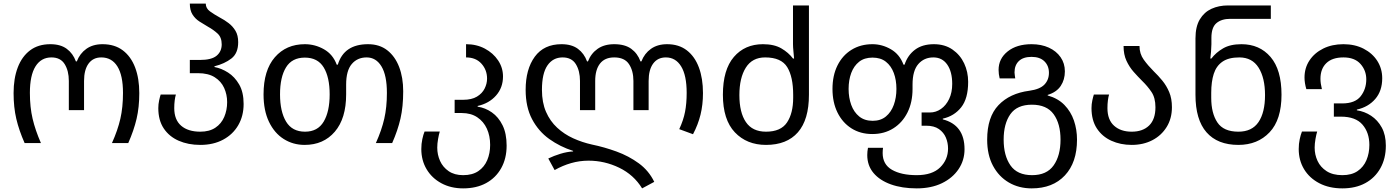

<svg xmlns="http://www.w3.org/2000/svg" viewBox="-20 -790 7721 1060"><path d="M116 0Q85 -70 70 -134Q55 -198 55 -276Q55 -357 78 -417.5Q101 -478 146 -512Q191 -546 258 -546Q314 -546 348.5 -520.5Q383 -495 399 -451H404Q421 -495 457 -520.5Q493 -546 546 -546Q613 -546 658 -512Q703 -478 726 -417.5Q749 -357 749 -276Q749 -198 734 -134Q719 -70 688 0H598Q630 -71 644.5 -134.5Q659 -198 659 -277Q659 -374 628 -423.5Q597 -473 539 -473Q494 -473 469 -439Q444 -405 444 -343V-182H360V-343Q360 -399 337 -436Q314 -473 264 -473Q207 -473 176 -423.5Q145 -374 145 -277Q145 -198 160 -134.5Q175 -71 206 0Z M1086 10Q1019 10 966.5 -13Q914 -36 884 -81Q854 -126 854 -193Q854 -215 858.5 -235.5Q863 -256 867 -268H951Q947 -255 944.5 -235.5Q942 -216 942 -193Q942 -129 980 -96Q1018 -63 1086 -63Q1136 -63 1169 -85Q1202 -107 1218 -144.5Q1234 -182 1234 -226Q1234 -268 1217.5 -304.5Q1201 -341 1165.5 -363.5Q1130 -386 1073 -386H1028V-459H1084Q1148 -459 1176 -482.5Q1204 -506 1204 -545Q1204 -584 1181 -605Q1158 -626 1129 -642Q1105 -656 1081.5 -671Q1058 -686 1043 -709.5Q1028 -733 1028 -770H1116Q1116 -744 1139.5 -727Q1163 -710 1194 -693Q1219 -680 1242 -662.5Q1265 -645 1280 -620Q1295 -595 1295 -557Q1295 -496 1257.5 -467Q1220 -438 1164 -424V-420Q1202 -413 1239 -389.5Q1276 -366 1300.5 -323.5Q1325 -281 1325 -216Q1325 -150 1295.5 -99Q1266 -48 1212 -19Q1158 10 1086 10Z M1662 10Q1598 10 1546.5 -22.5Q1495 -55 1465 -117.5Q1435 -180 1435 -269Q1435 -402 1497.5 -474Q1560 -546 1663 -546Q1719 -546 1768.5 -518Q1818 -490 1839 -433H1845Q1879 -546 2012 -546Q2075 -546 2118 -512.5Q2161 -479 2183.5 -420.5Q2206 -362 2206 -286Q2206 -201 2191 -135.5Q2176 -70 2145 0H2055Q2087 -71 2101.5 -134.5Q2116 -198 2116 -277Q2116 -374 2086 -423.5Q2056 -473 2004 -473Q1953 -473 1922 -436.5Q1891 -400 1891 -323V-269Q1891 -136 1828.5 -63Q1766 10 1662 10ZM1664 -63Q1734 -63 1767 -118.5Q1800 -174 1800 -269Q1800 -364 1767 -418Q1734 -472 1663 -472Q1592 -472 1559 -418Q1526 -364 1526 -269Q1526 -174 1559.5 -118.5Q1593 -63 1664 -63Z M2537 250Q2469 250 2416.5 221.5Q2364 193 2335 144Q2306 95 2306 33Q2306 4 2311.5 -21.5Q2317 -47 2324 -64H2408Q2403 -48 2398.5 -22.5Q2394 3 2394 25Q2394 64 2409.5 98.5Q2425 133 2457 155Q2489 177 2537 177Q2588 177 2621 154.5Q2654 132 2670 94Q2686 56 2686 10Q2686 -40 2668 -79.5Q2650 -119 2615 -142.5Q2580 -166 2529 -166H2490V-239H2536Q2584 -239 2613 -256.5Q2642 -274 2655.5 -301Q2669 -328 2669 -356Q2669 -404 2638 -438.5Q2607 -473 2553 -473V-546Q2611 -546 2657 -521.5Q2703 -497 2730 -456.5Q2757 -416 2757 -368Q2757 -306 2718.5 -262.5Q2680 -219 2617 -205V-201Q2659 -195 2695.5 -169.5Q2732 -144 2754.5 -98.5Q2777 -53 2777 14Q2777 85 2747 138.5Q2717 192 2663.5 221Q2610 250 2537 250Z M3525 250Q3479 175 3398.5 136Q3318 97 3229 97Q3180 97 3133 110.5Q3086 124 3042 149L3007 85Q3038 70 3074 59Q3110 48 3144 46V43Q3072 20 3012.5 -22.5Q2953 -65 2917.5 -132Q2882 -199 2882 -294Q2882 -408 2932.5 -477Q2983 -546 3080 -546Q3136 -546 3170.5 -520.5Q3205 -495 3221 -451H3226Q3243 -495 3279.5 -520.5Q3316 -546 3371 -546Q3430 -546 3465 -520.5Q3500 -495 3516 -451H3521Q3538 -495 3574 -520.5Q3610 -546 3663 -546Q3728 -546 3772 -512Q3816 -478 3838.5 -417.5Q3861 -357 3861 -276Q3861 -212 3847.5 -157Q3834 -102 3806 -49L3730 -77Q3753 -126 3762 -172.5Q3771 -219 3771 -277Q3771 -374 3740.5 -423.5Q3710 -473 3656 -473Q3611 -473 3586 -439Q3561 -405 3561 -343V-182H3477V-343Q3477 -399 3452.5 -436Q3428 -473 3371 -473Q3319 -473 3292.5 -439Q3266 -405 3266 -343V-182H3182V-343Q3182 -399 3159 -436Q3136 -473 3086 -473Q3033 -473 3002.5 -429Q2972 -385 2972 -294Q2972 -224 2994.5 -172.5Q3017 -121 3056 -85Q3095 -49 3144.5 -26.5Q3194 -4 3248 8Q3316 22 3383.5 46.5Q3451 71 3506.5 111.5Q3562 152 3592 214Z M4209 10Q4103 10 4037 -59.5Q3971 -129 3971 -267Q3971 -405 4031.5 -475.5Q4092 -546 4192 -546Q4254 -546 4293.5 -523Q4333 -500 4358 -467H4364Q4363 -480 4360.5 -505.5Q4358 -531 4358 -546V-760H4446V-267Q4446 -129 4385 -59.5Q4324 10 4209 10ZM4209 -63Q4291 -63 4325 -114Q4359 -165 4359 -250V-266Q4359 -366 4326 -419.5Q4293 -473 4204 -473Q4133 -473 4097.5 -416.5Q4062 -360 4062 -265Q4062 -169 4098 -116Q4134 -63 4209 -63Z M5041 250Q4960 250 4898.5 228Q4837 206 4802.5 165Q4768 124 4768 66Q4768 56 4769 46Q4770 36 4772 26H4855Q4854 33 4853.5 40.5Q4853 48 4853 55Q4853 118 4904.5 147.5Q4956 177 5041 177Q5127 177 5170.5 134Q5214 91 5214 30Q5214 -2 5202 -30.5Q5190 -59 5163.5 -77.5Q5137 -96 5093 -96H5068V-169H5114Q5147 -169 5175 -188.5Q5203 -208 5220 -243.5Q5237 -279 5237 -327Q5237 -394 5209.5 -433.5Q5182 -473 5133 -473Q5082 -473 5050 -436.5Q5018 -400 5018 -323V-299Q5018 -225 4990 -169Q4962 -113 4912 -81.5Q4862 -50 4796 -50Q4730 -50 4680.5 -81.5Q4631 -113 4603.5 -169Q4576 -225 4576 -299Q4576 -373 4603.5 -428.5Q4631 -484 4681 -515Q4731 -546 4797 -546Q4850 -546 4898.5 -518Q4947 -490 4968 -433H4974Q4991 -485 5031.5 -515.5Q5072 -546 5136 -546Q5196 -546 5238.5 -516.5Q5281 -487 5303 -440Q5325 -393 5325 -338Q5325 -246 5286.5 -197.5Q5248 -149 5185 -135V-131Q5305 -100 5305 34Q5305 95 5272 144Q5239 193 5180 221.5Q5121 250 5041 250ZM4798 -123Q4842 -123 4871 -147Q4900 -171 4914.5 -211Q4929 -251 4929 -299Q4929 -348 4914.5 -387Q4900 -426 4871 -449Q4842 -472 4797 -472Q4752 -472 4723 -449Q4694 -426 4679.5 -387Q4665 -348 4665 -299Q4665 -251 4679.5 -211Q4694 -171 4723.5 -147Q4753 -123 4798 -123Z M5676 250Q5605 250 5549.5 217.5Q5494 185 5462 125Q5430 65 5430 -19Q5430 -144 5492.5 -209.5Q5555 -275 5663 -289Q5721 -297 5746 -323Q5771 -349 5771 -388Q5771 -427 5746 -451.5Q5721 -476 5675 -476Q5629 -476 5605 -453Q5581 -430 5581 -390Q5581 -383 5582.5 -374.5Q5584 -366 5585 -357H5499Q5493 -381 5493 -404Q5493 -466 5543 -506Q5593 -546 5675 -546Q5729 -546 5770.5 -527Q5812 -508 5835.5 -474Q5859 -440 5859 -396Q5859 -350 5836 -315.5Q5813 -281 5764 -266V-263Q5821 -247 5856.5 -210.5Q5892 -174 5909 -124.5Q5926 -75 5926 -19Q5926 107 5859 178.5Q5792 250 5676 250ZM5678 177Q5759 177 5797 123Q5835 69 5835 -19Q5835 -107 5797 -159.5Q5759 -212 5677 -212Q5595 -212 5558 -159.5Q5521 -107 5521 -19Q5521 69 5558.5 123Q5596 177 5678 177Z M6228 10Q6166 10 6115.5 -13Q6065 -36 6035.5 -81Q6006 -126 6006 -193Q6006 -215 6010.5 -235.5Q6015 -256 6019 -268H6103Q6099 -255 6096.5 -235.5Q6094 -216 6094 -193Q6094 -129 6130.5 -96Q6167 -63 6228 -63Q6289 -63 6324 -97Q6359 -131 6359 -198Q6359 -250 6337 -282.5Q6315 -315 6286 -343Q6262 -367 6238.5 -393.5Q6215 -420 6199 -454.5Q6183 -489 6183 -536H6271Q6271 -493 6294.5 -460.5Q6318 -428 6349 -397Q6374 -373 6397 -345Q6420 -317 6435 -281.5Q6450 -246 6450 -198Q6450 -136 6421 -89Q6392 -42 6342 -16Q6292 10 6228 10Z M6817 10Q6702 10 6641 -59.5Q6580 -129 6580 -267V-578Q6580 -643 6604 -683Q6628 -723 6668.5 -741.5Q6709 -760 6760 -760H6996V-686H6772Q6724 -686 6696 -662.5Q6668 -639 6668 -581V-546Q6668 -531 6666 -505.5Q6664 -480 6662 -467H6668Q6693 -500 6732.5 -523Q6772 -546 6834 -546Q6934 -546 6994.5 -475.5Q7055 -405 7055 -267Q7055 -129 6989 -59.5Q6923 10 6817 10ZM6817 -63Q6892 -63 6928 -116Q6964 -169 6964 -265Q6964 -360 6928.5 -416.5Q6893 -473 6822 -473Q6763 -473 6729 -449.5Q6695 -426 6681 -382.5Q6667 -339 6667 -278V-250Q6667 -165 6701 -114Q6735 -63 6817 -63Z M7391 250Q7318 250 7263.5 221.5Q7209 193 7179.5 144Q7150 95 7150 33Q7150 4 7155.5 -21.5Q7161 -47 7168 -64H7252Q7247 -48 7242.5 -22.5Q7238 3 7238 25Q7238 64 7254 98.5Q7270 133 7304 155Q7338 177 7391 177Q7442 177 7475 154.5Q7508 132 7524 94Q7540 56 7540 10Q7540 -58 7502 -102Q7464 -146 7383 -146H7344V-219H7390Q7461 -219 7492 -258.5Q7523 -298 7523 -352Q7523 -401 7491 -437Q7459 -473 7397 -473Q7335 -473 7302.5 -441.5Q7270 -410 7270 -355Q7270 -342 7272 -328Q7274 -314 7278 -298H7192Q7187 -315 7184.5 -331Q7182 -347 7182 -362Q7182 -415 7209.5 -456.5Q7237 -498 7285.5 -522Q7334 -546 7397 -546Q7460 -546 7508.5 -521Q7557 -496 7584 -453.5Q7611 -411 7611 -358Q7611 -288 7572.5 -243.5Q7534 -199 7471 -185V-181Q7513 -175 7549.5 -151Q7586 -127 7608.5 -86Q7631 -45 7631 14Q7631 85 7601 138.5Q7571 192 7517.5 221Q7464 250 7391 250Z"/></svg>

Font: Go Noto Current
Style: Regular
Weight: 400
Designer: Monotype Design Team
Foundry: Monotype Imaging Inc.
Version: Version 2.007; ttfautohint (v1.8) -l 8 -r 50 -G 200 -x 14 -D